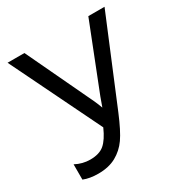

<svg xmlns="http://www.w3.org/2000/svg" viewBox="-168 -843 936 982"><g transform="rotate(-30 300.0 -352.0)"><path d="M585.9 -713.9 377 -210.9Q339.8 -121.6 310.5 -79.8Q281.2 -38.1 237.8 -14.2Q194.3 9.8 132.8 9.8Q82 9.8 45.9 -4.9V-95.2Q87.4 -73.2 132.8 -73.2Q186.5 -73.2 216.1 -98.4Q245.6 -123.5 272 -183.1L13.2 -713.9H112.8L299.8 -318.8Q305.7 -306.6 309.6 -295.9Q313.5 -283.7 317.9 -273.9H318.8L337.9 -327.1L490.2 -713.9Z"/></g></svg>

Font: Noto Mono
Style: Regular
Weight: 400
Designer: Monotype Design Team
Foundry: Monotype Imaging Inc.
Version: Version 1.00